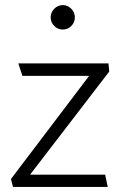

<svg xmlns="http://www.w3.org/2000/svg" viewBox="-20 -734 472 754"><path d="M406 -485H52L68 -436H330L23 -31L31 0H403L393 -48H98L409 -453ZM227 -618Q246 -618 260 -632Q274 -646 274 -666Q274 -685 260 -699.5Q246 -714 227 -714Q207 -714 193 -699.5Q179 -685 179 -666Q179 -646 193 -632Q207 -618 227 -618Z"/></svg>

Font: Catamaran Light
Style: Regular
Weight: 300
Designer: Pria Ravichandran
Version: Version 2.000